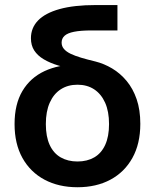

<svg xmlns="http://www.w3.org/2000/svg" viewBox="-20 -748 629 779"><path d="M294.4 11.7Q218.3 11.7 160.6 -19Q103 -49.8 71 -107.2Q39.1 -164.6 39.1 -244.6Q39.1 -325.2 71 -378.9Q103 -432.6 160.6 -459.5Q218.3 -486.3 294.4 -486.3V-463.4Q251.5 -471.7 216.8 -482.2Q182.1 -492.7 157.2 -507.6Q132.3 -522.5 118.9 -543.2Q105.5 -564 105.5 -592.8Q105.5 -634.8 134.3 -664.8Q163.1 -694.8 221.7 -711.2Q280.3 -727.5 368.7 -727.5H456.5V-624.5H351.6Q307.1 -624.5 280.5 -619.1Q253.9 -613.8 241.9 -602.8Q230 -591.8 230 -575.2Q230 -560.5 239.3 -549.6Q248.5 -538.6 266.1 -530Q283.7 -521.5 309.1 -513.9Q334.5 -506.3 367.2 -498.5Q402.3 -489.7 435.1 -470.2Q467.8 -450.7 493.7 -419.7Q519.5 -388.7 534.4 -345.5Q549.3 -302.2 549.3 -245.6Q549.3 -165 517.3 -107.4Q485.4 -49.8 428 -19Q370.6 11.7 294.4 11.7ZM294.4 -92.8Q333.5 -92.8 362.3 -109.4Q391.1 -126 406.7 -159.9Q422.4 -193.8 422.4 -244.6Q422.4 -295.9 406.5 -331.3Q390.6 -366.7 362.1 -385.5Q333.5 -404.3 294.4 -404.3Q255.4 -404.3 226.6 -385.7Q197.8 -367.2 181.9 -331.5Q166 -295.9 166 -244.6Q166 -193.8 181.6 -159.9Q197.3 -126 226.3 -109.4Q255.4 -92.8 294.4 -92.8Z"/></svg>

Font: Inter 20pt SemiBold
Style: Regular
Weight: 600
Version: Version 4.001;git-66647c0bb